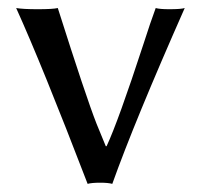

<svg xmlns="http://www.w3.org/2000/svg" viewBox="-20 -452 497 475"><path d="M196.8 2.9Q83.5 -292 20 -432.1Q37.1 -429.2 73.2 -429.2Q110.4 -429.2 123 -432.1Q192.9 -211.9 218.8 -146Q230.5 -116.7 241.7 -90.3H243.7Q272.5 -151.9 335 -343.3Q352.5 -397.9 365.2 -432.1Q375 -429.2 398.9 -429.2Q427.7 -429.2 437 -432.1Q313 -151.9 257.8 2.9Q248 0 228 0Q206.5 0 196.8 2.9Z"/></svg>

Font: Linux Biolinum O
Style: Regular
Weight: 400
Designer: Philipp H. Poll
Foundry: Philipp H. Poll
Version: Version 1.0.4